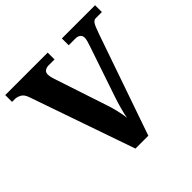

<svg xmlns="http://www.w3.org/2000/svg" viewBox="-179 -885 1055 1055"><g transform="rotate(-45 349.0 -357.0)"><path d="M85 -613Q75 -642 56.5 -651.5Q38 -661 23 -661H0V-714H330V-661H284Q270 -661 257.5 -654Q245 -647 245 -628Q245 -618 248 -605.5Q251 -593 254 -585L356 -277Q364 -255 373 -217.5Q382 -180 385 -153Q389 -178 398.5 -212.5Q408 -247 417 -274L520 -578Q524 -589 528 -604Q532 -619 532 -627Q532 -644 521 -652.5Q510 -661 492 -661H440V-714H698V-661H650Q637 -661 627.5 -647.5Q618 -634 602 -588L398 0H298Z"/></g></svg>

Font: Noto Serif Thai
Style: Bold
Weight: 700
Designer: Monotype Design Team
Foundry: Monotype Imaging Inc.
Version: Version 2.002; ttfautohint (v1.8.4.7-5d5b)